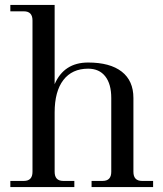

<svg xmlns="http://www.w3.org/2000/svg" viewBox="-20 -760 664 780"><path d="M22 0V-25H77Q112 -25 112 -62V-677Q112 -714 77 -714H22V-740H202V-418Q240 -506 338 -506Q427 -506 474.5 -469Q522 -432 522 -362V-62Q522 -25 557 -25H602V0H352V-25H397Q432 -25 432 -62V-362Q432 -419 407.5 -450Q383 -481 338 -481Q273 -481 237.5 -435Q202 -389 202 -303V-62Q202 -25 237 -25H282V0Z"/></svg>

Font: Bentinck
Style: Regular
Weight: 400
Designer: Jörg Drees
Foundry: Jörg Drees
Version: Version 1.000; ttfautohint (v1.8.4.7-5d5b)